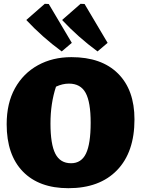

<svg xmlns="http://www.w3.org/2000/svg" viewBox="-20 -974 741 1008"><path d="M339 14Q185 14 100 -73.5Q15 -161 15 -322Q15 -432 58.5 -510.5Q102 -589 179 -631.5Q256 -674 355 -674Q513 -674 599.5 -588Q686 -502 686 -347Q686 -175 594.5 -80.5Q503 14 339 14ZM353 -117Q407 -117 431.5 -168Q456 -219 456 -330Q456 -438 429.5 -486.5Q403 -535 342 -535Q308 -535 274 -519Q245 -431 245 -326Q245 -217 270.5 -167Q296 -117 353 -117ZM304 -704Q202 -779 118 -869L215 -954L236 -953L357 -749ZM492 -704Q390 -779 306 -869L403 -954L424 -953L545 -749Z"/></svg>

Font: Piazzolla SC Black
Style: Regular
Weight: 900
Designer: Juan Pablo del Peral
Foundry: Huerta Tipografica
Version: Version 1.330